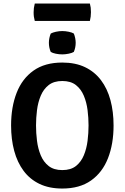

<svg xmlns="http://www.w3.org/2000/svg" viewBox="-20 -1049 702 1082"><path d="M183 -342Q183 -299.5 188.5 -255.5Q194 -211.5 209.5 -174Q225 -136.5 254.2 -113.5Q283.5 -90.5 331 -90.5Q379 -90.5 408 -113.5Q437 -136.5 452.5 -174Q468 -211.5 473.5 -255.5Q479 -299.5 479 -342Q479 -384.5 473.5 -428.2Q468 -472 452.5 -509.2Q437 -546.5 408 -569.5Q379 -592.5 331 -592.5Q283.5 -592.5 254.2 -569.5Q225 -546.5 209.5 -509.2Q194 -472 188.5 -428.2Q183 -384.5 183 -342ZM42.5 -342Q42.5 -446 73.8 -526Q105 -606 169 -651.2Q233 -696.5 331 -696.5Q405 -696.5 459.2 -670.5Q513.5 -644.5 549.2 -597Q585 -549.5 602.5 -484.5Q620 -419.5 620 -342Q620 -237.5 588.5 -157.2Q557 -77 493 -31.8Q429 13.5 331 13.5Q257 13.5 202.8 -12.5Q148.5 -38.5 113 -86.2Q77.5 -134 60 -199Q42.5 -264 42.5 -342ZM255.5 -808.5Q255.5 -820.5 258.2 -834.2Q261 -848 266 -860Q277 -866 295.2 -870Q313.5 -874 331 -874Q348.5 -874 367.5 -870Q386.5 -866 396 -860Q401 -848 403.8 -834Q406.5 -820 406.5 -808.5Q406.5 -780.5 396 -756.5Q386.5 -750.5 367.5 -746.5Q348.5 -742.5 331 -742.5Q313.5 -742.5 294.8 -746.2Q276 -750 266 -756.5Q255.5 -780.5 255.5 -808.5ZM176 -931Q172.5 -943.5 171 -954.5Q169.5 -965.5 169.5 -979.5Q169.5 -993 171 -1004.2Q172.5 -1015.5 176 -1029H486.5Q490 -1015.5 491.2 -1005.8Q492.5 -996 492.5 -980.5Q492.5 -954.5 486.5 -931Z"/></svg>

Font: Signika Light SemiBold
Style: Regular
Weight: 600
Version: Version 2.003;gftools[0.9.32]